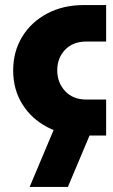

<svg xmlns="http://www.w3.org/2000/svg" viewBox="-20 -535 447 758"><path d="M310 0Q230 0 167 -33Q104 -66 68 -124Q32 -182 32 -257Q32 -332 68 -390.5Q104 -449 167 -482Q230 -515 310 -515H399V-371H321Q268 -371 237 -338.5Q206 -306 206 -257Q206 -209 237 -175.5Q268 -142 321 -142H399V0ZM97 203 196 -32H347L248 203Z"/></svg>

Font: MuseoModerno ExtraBold
Style: Regular
Weight: 800
Designer: Pablo Cosgaya, Héctor Gatti, Marcela Romero, and the Authors of The MuseoModerno Project.
Foundry: Omnibus-Type Team
Version: Version 1.001